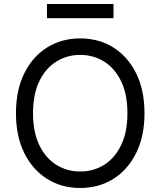

<svg xmlns="http://www.w3.org/2000/svg" viewBox="-20 -929 801 959"><path d="M701.7 -363.6Q701.7 -248.6 660.2 -164.8Q618.6 -81 546.2 -35.5Q473.7 9.9 380.7 9.9Q287.6 9.9 215.2 -35.5Q142.8 -81 101.2 -164.8Q59.7 -248.6 59.7 -363.6Q59.7 -478.7 101.2 -562.5Q142.8 -646.3 215.2 -691.8Q287.6 -737.2 380.7 -737.2Q473.7 -737.2 546.2 -691.8Q618.6 -646.3 660.2 -562.5Q701.7 -478.7 701.7 -363.6ZM616.5 -363.6Q616.5 -458.1 585 -523.1Q553.6 -588.1 500.2 -621.4Q446.7 -654.8 380.7 -654.8Q314.6 -654.8 261.2 -621.4Q207.7 -588.1 176.3 -523.1Q144.9 -458.1 144.9 -363.6Q144.9 -269.2 176.3 -204.2Q207.7 -139.2 261.2 -105.8Q314.6 -72.4 380.7 -72.4Q446.7 -72.4 500.2 -105.8Q553.6 -139.2 585 -204.2Q616.5 -269.2 616.5 -363.6ZM546.9 -909.1V-838.1H214.5V-909.1Z"/></svg>

Font: InterMG
Style: Regular
Weight: 400
Designer: Rasmus Andersson
Foundry: rsms
Version: Version 3.019;December 26, 2023;FontCreator 15.0.0.2955 64-b